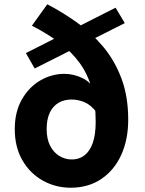

<svg xmlns="http://www.w3.org/2000/svg" viewBox="-20 -863 677 897"><path d="M310 14Q240 14 180.5 -19Q121 -52 85 -113.5Q49 -175 49 -260Q49 -340 82 -398Q115 -456 168 -487Q221 -518 281 -518Q326 -518 368.5 -496.5Q411 -475 431 -424L433 -336Q406 -372 376 -385Q346 -398 314 -398Q279 -398 253 -382.5Q227 -367 212.5 -336.5Q198 -306 198 -260Q198 -214 214 -182.5Q230 -151 257 -134.5Q284 -118 316 -118Q350 -118 375 -137.5Q400 -157 413.5 -195.5Q427 -234 427 -294Q427 -382 408.5 -449.5Q390 -517 352 -569Q314 -621 258.5 -663Q203 -705 129 -743L201 -843Q272 -806 339.5 -758Q407 -710 461 -646Q515 -582 547 -497.5Q579 -413 579 -304Q579 -211 546.5 -139.5Q514 -68 453.5 -27Q393 14 310 14ZM142 -543 101 -615 520 -827 563 -755Z"/></svg>

Font: Noto Sans HK Thin ExtraBold
Style: Regular
Weight: 800
Version: Version 2.004-H2;hotconv 1.0.118;makeotfexe 2.5.65603